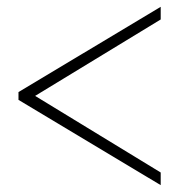

<svg xmlns="http://www.w3.org/2000/svg" viewBox="-20 -540 544 563"><path d="M34.2 -270 451.2 -520V-482.9L83 -258.8L451.2 -34.2V2.9L34.2 -247.1Z"/></svg>

Font: Rawline ExtraLight
Style: Regular
Weight: 275
Designer: Matt McInerney, Pablo Impallari, Rodrigo Fuenzalida
Foundry: Matt McInerney, Pablo Impallari, Rodrigo Fuenzalida
Version: Version 4.020;PS 004.020;hotconv 1.0.88;makeotf.lib2.5.64775